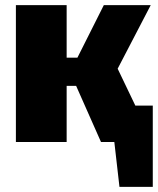

<svg xmlns="http://www.w3.org/2000/svg" viewBox="-20 -554 616 749"><path d="M508 -142 439 -286 568 -534H385L282 -329H240V-534H42V0H240V-219H277L374 0H426L446 175H576V-142Z"/></svg>

Font: Fira Sans Heavy
Style: Regular
Weight: 900
Designer: bBox Type GmbH & Carrois Corporate GbR & Edenspiekermann AG
Foundry: bBox Type GmbH & Carrois Corporate GbR & Edenspiekermann AG
Version: Version 4.300;PS 004.300;hotconv 1.0.88;makeotf.lib2.5.64775